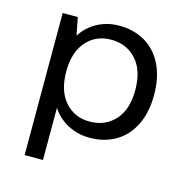

<svg xmlns="http://www.w3.org/2000/svg" viewBox="-100 -602 833 859"><g transform="rotate(15 316.0 -172.5)"><path d="M89 162V-496H159L175 -414Q192 -442 218.5 -463Q245 -484 278 -495.5Q311 -507 349 -507Q417 -507 469 -476.5Q521 -446 550 -387.5Q579 -329 579 -247Q579 -166 550 -107.5Q521 -49 469 -18.5Q417 12 349 12Q310 12 276 0Q242 -12 216 -33Q190 -54 174 -80V162ZM330 -58Q402 -58 447 -107Q492 -156 492 -247Q492 -338 447 -387.5Q402 -437 330 -437Q260 -437 216 -387Q172 -337 172 -248Q172 -158 216 -108Q260 -58 330 -58Z"/></g></svg>

Font: Atkinson Hyperlegible Mono ExtraLight
Style: Regular
Weight: 400
Monospace: yes
Version: Version 2.001